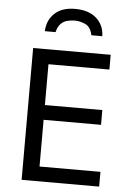

<svg xmlns="http://www.w3.org/2000/svg" viewBox="-62 -990 723 1036"><g transform="rotate(5 300.0 -472.0)"><path d="M95 0V-714H515V-634H185V-413H496V-333H185V-80H515V0ZM302 -944Q377 -944 418.5 -906.5Q460 -869 461 -810H402Q393 -854 364.5 -867.5Q336 -881 305 -881Q286 -881 266 -876Q246 -871 230.5 -855.5Q215 -840 208 -810H150Q152 -869 191.5 -906.5Q231 -944 302 -944Z"/></g></svg>

Font: Noto Sans Mono
Style: Regular
Weight: 400
Designer: Monotype Design Team
Foundry: Monotype Imaging Inc.
Version: Version 2.014